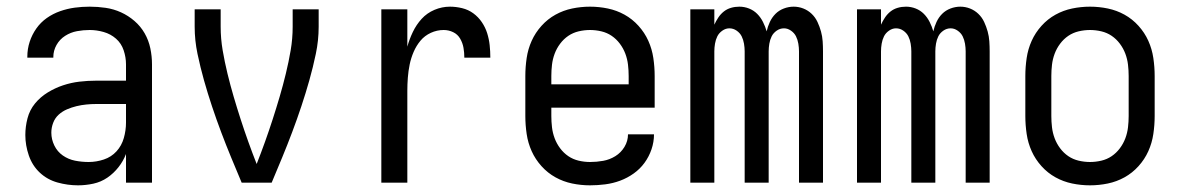

<svg xmlns="http://www.w3.org/2000/svg" viewBox="-20 -548 3540 576"><path d="M214 8Q183 8 152.5 -0.5Q122 -9 99.5 -30Q77 -51 66.5 -81.5Q56 -112 56 -143Q56 -168 62.5 -193Q69 -218 85 -237.5Q101 -257 123 -270.5Q145 -284 169 -292Q193 -300 218 -303Q243 -306 269 -306H358V-355Q358 -376 351 -397Q344 -418 328 -432Q312 -446 291 -452Q270 -458 249 -458Q230 -458 211 -454.5Q192 -451 175.5 -440.5Q159 -430 149.5 -413Q140 -396 140 -377V-375H62V-378Q62 -401 69 -422.5Q76 -444 89 -462.5Q102 -481 120.5 -494Q139 -507 160.5 -514.5Q182 -522 204 -525Q226 -528 249 -528Q273 -528 297 -524.5Q321 -521 343 -511Q365 -501 383.5 -485Q402 -469 414 -448Q426 -427 431 -403Q436 -379 436 -355V0H358V-86Q350 -65 335.5 -46.5Q321 -28 302 -15Q283 -2 260 3Q237 8 214 8ZM246 -62Q269 -62 291.5 -69.5Q314 -77 329.5 -94Q345 -111 351.5 -134Q358 -157 358 -180V-236H269Q254 -236 239 -234.5Q224 -233 209.5 -229.5Q195 -226 181 -220Q167 -214 156 -204Q145 -194 139.5 -179.5Q134 -165 134 -150Q134 -130 143 -111.5Q152 -93 168.5 -81.5Q185 -70 205 -66Q225 -62 246 -62Z M795 0H705Q689 -38 673.5 -75.5Q658 -113 643.5 -151.5Q629 -190 616 -229Q603 -268 592 -307Q581 -346 572.5 -386.5Q564 -427 564 -468V-520H642V-468Q642 -432 648 -397Q654 -362 662.5 -327Q671 -292 681 -258Q691 -224 702 -190Q713 -156 725 -122.5Q737 -89 750 -56Q763 -89 775 -122.5Q787 -156 798 -190Q809 -224 819 -258Q829 -292 837.5 -327Q846 -362 852 -397Q858 -432 858 -468V-520H936V-468Q936 -427 927.5 -386.5Q919 -346 908 -307Q897 -268 884 -229Q871 -190 856.5 -151.5Q842 -113 826.5 -75.5Q811 -38 795 0Z M1124 0V-520H1202V-408Q1208 -430 1218.5 -452Q1229 -474 1245 -491.5Q1261 -509 1283.5 -518.5Q1306 -528 1330 -528Q1348 -528 1366.5 -523.5Q1385 -519 1400 -508Q1415 -497 1425.5 -481.5Q1436 -466 1441.5 -448.5Q1447 -431 1449 -412.5Q1451 -394 1451 -375H1373Q1373 -390 1370.5 -404.5Q1368 -419 1360.5 -432Q1353 -445 1339.5 -451.5Q1326 -458 1311 -458Q1291 -458 1272.5 -449.5Q1254 -441 1241.5 -426Q1229 -411 1221 -392.5Q1213 -374 1209 -354.5Q1205 -335 1203.5 -315Q1202 -295 1202 -276V0Z M1750 8Q1723 8 1696.5 2.5Q1670 -3 1646.5 -16Q1623 -29 1604.5 -49.5Q1586 -70 1575 -94.5Q1564 -119 1560 -146Q1556 -173 1556 -200V-320Q1556 -347 1560 -374Q1564 -401 1575 -425.5Q1586 -450 1604.5 -470.5Q1623 -491 1646.5 -504Q1670 -517 1696.5 -522.5Q1723 -528 1750 -528Q1777 -528 1803.5 -522.5Q1830 -517 1853.5 -504Q1877 -491 1895.5 -470.5Q1914 -450 1925 -425.5Q1936 -401 1940 -374Q1944 -347 1944 -320V-225H1634V-200Q1634 -183 1636 -166Q1638 -149 1644 -133Q1650 -117 1660.5 -103Q1671 -89 1685 -79.5Q1699 -70 1716 -66Q1733 -62 1750 -62Q1770 -62 1789.5 -65.5Q1809 -69 1826 -79.5Q1843 -90 1853.5 -107.5Q1864 -125 1864 -145H1942Q1942 -122 1934.5 -100Q1927 -78 1913.5 -59.5Q1900 -41 1881 -27.5Q1862 -14 1840.5 -6Q1819 2 1796 5Q1773 8 1750 8ZM1866 -295V-320Q1866 -337 1864 -354Q1862 -371 1856 -387Q1850 -403 1839.5 -417Q1829 -431 1815 -440.5Q1801 -450 1784 -454Q1767 -458 1750 -458Q1733 -458 1716 -454Q1699 -450 1685 -440.5Q1671 -431 1660.5 -417Q1650 -403 1644 -387Q1638 -371 1636 -354Q1634 -337 1634 -320V-295Z M2051 0V-520H2123V-474Q2128 -485 2135 -495.5Q2142 -506 2151.5 -513.5Q2161 -521 2173 -524.5Q2185 -528 2198 -528Q2213 -528 2227 -522.5Q2241 -517 2251.5 -506.5Q2262 -496 2269 -482Q2276 -468 2280 -454Q2283 -468 2289.5 -482Q2296 -496 2306.5 -506.5Q2317 -517 2331.5 -522.5Q2346 -528 2361 -528Q2376 -528 2390 -522.5Q2404 -517 2415 -506.5Q2426 -496 2432.5 -482Q2439 -468 2443 -453.5Q2447 -439 2448 -424Q2449 -409 2449 -394V0H2377V-394Q2377 -405 2375 -417Q2373 -429 2368 -439Q2363 -449 2353 -456Q2343 -463 2332 -463Q2320 -463 2310 -456Q2300 -449 2295 -439Q2290 -429 2288 -417Q2286 -405 2286 -394V0H2214V-394Q2214 -405 2212 -417Q2210 -429 2205 -439Q2200 -449 2190 -456Q2180 -463 2168 -463Q2157 -463 2147 -456Q2137 -449 2132 -439Q2127 -429 2125 -417Q2123 -405 2123 -394V0Z M2551 0V-520H2623V-474Q2628 -485 2635 -495.5Q2642 -506 2651.5 -513.5Q2661 -521 2673 -524.5Q2685 -528 2698 -528Q2713 -528 2727 -522.5Q2741 -517 2751.5 -506.5Q2762 -496 2769 -482Q2776 -468 2780 -454Q2783 -468 2789.5 -482Q2796 -496 2806.5 -506.5Q2817 -517 2831.5 -522.5Q2846 -528 2861 -528Q2876 -528 2890 -522.5Q2904 -517 2915 -506.5Q2926 -496 2932.5 -482Q2939 -468 2943 -453.5Q2947 -439 2948 -424Q2949 -409 2949 -394V0H2877V-394Q2877 -405 2875 -417Q2873 -429 2868 -439Q2863 -449 2853 -456Q2843 -463 2832 -463Q2820 -463 2810 -456Q2800 -449 2795 -439Q2790 -429 2788 -417Q2786 -405 2786 -394V0H2714V-394Q2714 -405 2712 -417Q2710 -429 2705 -439Q2700 -449 2690 -456Q2680 -463 2668 -463Q2657 -463 2647 -456Q2637 -449 2632 -439Q2627 -429 2625 -417Q2623 -405 2623 -394V0Z M3250 8Q3223 8 3196.5 2.5Q3170 -3 3146.5 -16Q3123 -29 3104.5 -49.5Q3086 -70 3075 -94.5Q3064 -119 3060 -146Q3056 -173 3056 -200V-320Q3056 -347 3060 -374Q3064 -401 3075 -425.5Q3086 -450 3104.5 -470.5Q3123 -491 3146.5 -504Q3170 -517 3196.5 -522.5Q3223 -528 3250 -528Q3277 -528 3303.5 -522.5Q3330 -517 3353.5 -504Q3377 -491 3395.5 -470.5Q3414 -450 3425 -425.5Q3436 -401 3440 -374Q3444 -347 3444 -320V-200Q3444 -173 3440 -146Q3436 -119 3425 -94.5Q3414 -70 3395.5 -49.5Q3377 -29 3353.5 -16Q3330 -3 3303.5 2.5Q3277 8 3250 8ZM3250 -62Q3267 -62 3284 -66Q3301 -70 3315 -79.5Q3329 -89 3339.5 -103Q3350 -117 3356 -133Q3362 -149 3364 -166Q3366 -183 3366 -200V-320Q3366 -337 3364 -354Q3362 -371 3356 -387Q3350 -403 3339.5 -417Q3329 -431 3315 -440.5Q3301 -450 3284 -454Q3267 -458 3250 -458Q3233 -458 3216 -454Q3199 -450 3185 -440.5Q3171 -431 3160.5 -417Q3150 -403 3144 -387Q3138 -371 3136 -354Q3134 -337 3134 -320V-200Q3134 -183 3136 -166Q3138 -149 3144 -133Q3150 -117 3160.5 -103Q3171 -89 3185 -79.5Q3199 -70 3216 -66Q3233 -62 3250 -62Z"/></svg>

Font: Iosevka Term Curly
Style: Regular
Weight: 400
Designer: Belleve Invis
Foundry: Belleve Invis
Version: Version 32.3.0